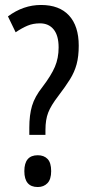

<svg xmlns="http://www.w3.org/2000/svg" viewBox="-20 -744 358 773"><path d="M98 -230Q98 -281 109 -318Q120 -355 151 -394Q186 -440 201 -475Q216 -510 216 -553Q216 -601 196 -625.5Q176 -650 141 -650Q113 -650 90.5 -640.5Q68 -631 43 -614L12 -678Q74 -724 145 -724Q219 -724 258 -681.5Q297 -639 297 -560Q297 -517 288.5 -485.5Q280 -454 262 -425Q244 -396 215 -358Q185 -319 174 -290.5Q163 -262 163 -221V-201H98ZM78 -55Q78 -119 132 -119Q157 -119 171.5 -104Q186 -89 186 -55Q186 -22 171 -6.5Q156 9 132 9Q78 9 78 -55Z"/></svg>

Font: Noto Sans ExtraCondensed
Style: Regular
Weight: 400
Width: 2
Designer: Monotype Design Team
Foundry: Monotype Imaging Inc.
Version: Version 2.013; ttfautohint (v1.8.4.7-5d5b)